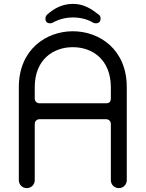

<svg xmlns="http://www.w3.org/2000/svg" viewBox="-20 -969 750 989"><path d="M159 -331C159 -344 170 -355 183 -355H526C541 -355 551 -344 551 -331V-41C551 -18 569 0 592 0C615 0 633 -18 633 -41V-520C633 -715 492 -808 355 -808C219 -808 77 -715 77 -520V-41C77 -18 95 0 118 0C141 0 159 -18 159 -41ZM551 -462C551 -445 543 -437 526 -437H183C170 -437 159 -447 159 -462V-520C159 -663 255 -726 355 -726C455 -726 551 -663 551 -519ZM460 -852C464 -850 468 -849 473 -849C490 -849 498 -857 498 -874C498 -883 495 -889 488 -894C451 -923 412 -949 356 -949C300 -949 258 -925 223 -894C217 -888 214 -881 214 -874C214 -857 222 -849 239 -849C244 -849 248 -850 251 -852C283 -870 318 -879 356 -879C392 -879 429 -871 460 -852Z"/></svg>

Font: Fabada
Style: Regular
Weight: 400
Designer: deFharo
Foundry: deFharo.com
Version: Version 4.000 2011 initial release